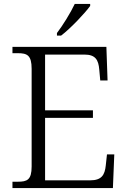

<svg xmlns="http://www.w3.org/2000/svg" viewBox="-20 -951 646 971"><path d="M268 -784V-771H289C337 -807 411 -886 436 -921V-931H358C337 -886 297 -822 268 -784ZM43 0H551L558 -170H521L515 -115C510 -66 494 -39 436 -39H208V-355H450V-393H208V-675H407C463 -675 478 -648 482 -599L487 -544H524L518 -714H43V-682H70C117 -682 140 -672 140 -603V-109C140 -41 117 -32 70 -32H43Z"/></svg>

Font: Noto Serif Tamil Light
Style: Italic
Weight: 300
Italic angle: -12°
Designer: Indian Type Foundry, Tom Grace, and the Monotype Design Team
Foundry: Monotype Imaging Inc.
Version: Version 2.003